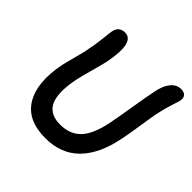

<svg xmlns="http://www.w3.org/2000/svg" viewBox="-183 -906 1064 1064"><g transform="rotate(45 349.0 -373.5)"><path d="M314.9 -9.8Q173.3 -9.8 117.4 -103.8Q61.5 -197.8 94.2 -361.8Q100.1 -389.6 114.3 -441.4Q128.4 -493.2 131.8 -511.2Q145.5 -578.1 150.4 -627Q155.3 -675.8 158.2 -690.9Q168 -736.8 213.9 -736.8Q293 -736.8 256.8 -551.8Q251 -525.4 232.2 -457.5Q213.4 -389.6 207 -358.9Q196.3 -305.2 196 -263.9Q195.8 -222.7 204.1 -195.8Q212.4 -168.9 229.7 -152.1Q247.1 -135.3 269.3 -128.2Q291.5 -121.1 320.8 -121.1Q397 -121.1 441.7 -168.5Q486.3 -215.8 507.8 -321.8Q519.5 -381.3 534.4 -473.1Q549.3 -564.9 561 -622.1Q571.3 -674.8 595.7 -704.8Q620.1 -734.9 655.8 -734.9Q678.7 -734.9 689.9 -722.7Q701.2 -710.4 696.8 -686Q694.8 -676.3 680.4 -632.3Q666 -588.4 655.8 -538.1Q649.4 -504.9 637.7 -428Q626 -351.1 617.2 -309.1Q588.9 -163.6 513.7 -86.7Q438.5 -9.8 314.9 -9.8Z"/></g></svg>

Font: Shantell Sans Bouncy
Style: Italic
Weight: 500
Italic angle: -11.31°
Designer: Stephen Nixon, Anya Danilova, Shantell Martin
Foundry: Arrow Type
Version: Version 1.006;[9816181b4]